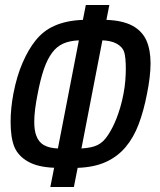

<svg xmlns="http://www.w3.org/2000/svg" viewBox="-20 -749 642 769"><path d="M196.8 -77.1Q130.9 -79.6 91.8 -102.1Q52.7 -124.5 37.6 -160.6Q29.8 -179.7 26.1 -205.3Q22.5 -231 22.5 -260.3Q22.5 -314.9 33.7 -374Q46.9 -443.4 70.3 -497.3Q93.8 -551.3 122.1 -586.4Q137.7 -606 156.2 -620.6Q174.8 -635.3 197.8 -645.5Q220.7 -655.8 248.8 -661.9Q276.9 -668 312 -669.4L323.7 -729H418L406.2 -669.4Q471.2 -667 510 -646.2Q548.8 -625.5 566.4 -586.9Q583 -549.3 583 -495.6Q583 -468.8 579.3 -438.2Q575.7 -407.7 568.8 -373.5Q555.7 -305.2 535.4 -251.5Q515.1 -197.8 482.9 -159.7Q450.7 -121.6 404.1 -100.3Q357.4 -79.1 291 -76.7L275.9 0H181.6ZM295.9 -587.4Q259.3 -585.9 233.4 -574.5Q207.5 -563 189 -538.1Q169.9 -512.7 156 -472.7Q142.1 -432.6 130.9 -373.5Q124 -339.4 120.6 -311.5Q117.2 -283.7 117.2 -260.7Q117.2 -228 125 -206.5Q134.3 -180.2 155.5 -168Q176.8 -155.8 211.9 -154.3ZM306.2 -154.3Q326.7 -155.8 342.5 -158.9Q358.4 -162.1 370.8 -168.2Q383.3 -174.3 393.3 -184.1Q403.3 -193.8 412.6 -208Q420.4 -219.7 429.2 -236.3Q438 -252.9 446.3 -273.9Q454.6 -294.9 461.9 -319.8Q469.2 -344.7 474.6 -373Q480 -401.4 481.9 -426.5Q483.9 -451.7 483.9 -472.7Q483.9 -496.6 482.2 -513.4Q480.5 -530.3 478 -538.1Q474.6 -550.3 466.3 -559.3Q458 -568.4 446.5 -574.5Q435.1 -580.6 420.7 -583.7Q406.2 -586.9 390.1 -587.4Z"/></svg>

Font: Hack
Style: Italic
Weight: 400
Italic angle: -11°
Monospace: yes
Designer: Christopher Simpkins
Foundry: Christopher Simpkins
Version: Version 2.019; ttfautohint (v1.4.1) -l 4 -r 80 -G 350 -x 0 -